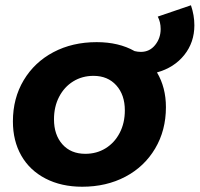

<svg xmlns="http://www.w3.org/2000/svg" viewBox="-20 -703 758 729"><path d="M718 -607Q718 -542 679.5 -494Q641 -446 576 -428Q610 -371 610 -296Q610 -208 569 -139Q528 -70 456 -32Q384 6 292 6Q213 6 153 -25Q93 -56 61 -112Q29 -168 29 -242Q29 -330 70 -398.5Q111 -467 183 -505Q255 -543 347 -543Q431 -543 491 -509Q503 -506 515 -506Q548 -506 569 -532Q590 -558 590 -593Q590 -619 579 -640L705 -683Q718 -645 718 -607ZM454 -284Q454 -343 421.5 -379Q389 -415 335 -415Q292 -415 258 -394Q224 -373 204.5 -335.5Q185 -298 185 -250Q185 -191 217 -155Q249 -119 304 -119Q347 -119 381 -140Q415 -161 434.5 -198.5Q454 -236 454 -284Z"/></svg>

Font: Gontserrat SemiBold
Style: Italic
Weight: 600
Italic angle: -11.3°
Designer: Julieta Ulanovsky
Foundry: Julieta Ulanovsky
Version: Version 6.001